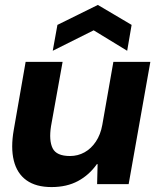

<svg xmlns="http://www.w3.org/2000/svg" viewBox="-20 -747 632 779"><path d="M189 12Q126 12 87.5 -15.5Q49 -43 36 -95.5Q23 -148 36 -221L84 -496H234L187 -235Q178 -177 193.5 -145.5Q209 -114 264 -114Q296 -114 323 -129Q350 -144 369 -172.5Q388 -201 395 -240L440 -496H590L502 0H374L376 -81H373Q342 -37 296.5 -12.5Q251 12 189 12ZM194 -541 213 -646 377 -727 514 -646 496 -541 360 -624Z"/></svg>

Font: DM Sans 36pt Black
Style: Italic
Weight: 900
Italic angle: -10°
Designer: Colophon Foundry, Jonny Pinhorn
Foundry: Colophon Foundry
Version: Version 4.004;gftools[0.9.30]